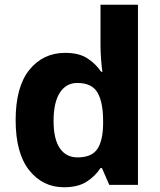

<svg xmlns="http://www.w3.org/2000/svg" viewBox="-20 -780 674 810"><path d="M250 10Q160 10 103 -62Q46 -134 46 -273Q46 -414 104 -485.5Q162 -557 255 -557Q313 -557 348.5 -534Q384 -511 407 -477H412Q409 -495 406.5 -528.5Q404 -562 404 -590V-760H562V0H441L410 -71H404Q382 -37 345.5 -13.5Q309 10 250 10ZM307 -116Q366 -116 390 -150.5Q414 -185 415 -256V-271Q415 -348 391.5 -389Q368 -430 306 -430Q259 -430 232.5 -389Q206 -348 206 -270Q206 -193 232.5 -154.5Q259 -116 307 -116Z"/></svg>

Font: Noto Sans Oriya
Style: Bold
Weight: 700
Designer: Amélie Bonet and Sol Matas
Foundry: Google LLC
Version: Version 2.006; ttfautohint (v1.8.4.7-5d5b)